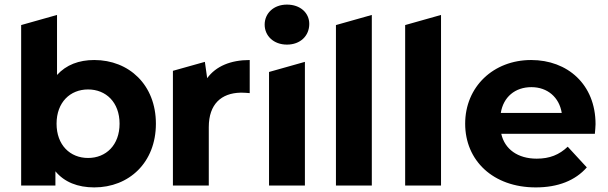

<svg xmlns="http://www.w3.org/2000/svg" viewBox="-20 -807 2642 835"><path d="M390 -546C323 -546 268 -525 228 -481V-742L72 -698V0H221V-62C260 -15 318 8 390 8C541 8 658 -100 658 -269C658 -438 541 -546 390 -546ZM363 -120C285 -120 226 -176 226 -269C226 -362 285 -418 363 -418C441 -418 500 -362 500 -269C500 -176 441 -120 363 -120Z M871 -538 732 -499V0H888V-254C888 -355 943 -402 1026 -404H1031C1043 -404 1053 -403 1066 -402V-546C983 -546 919 -519 881 -467Z M1228 -613C1286 -613 1325 -651 1325 -703C1325 -751 1286 -787 1228 -787C1170 -787 1131 -749 1131 -700C1131 -651 1170 -613 1228 -613ZM1150 0H1306V-538L1150 -494Z M1441 0H1597V-742L1441 -698Z M1742 0H1898V-742L1742 -698Z M2570 -267C2570 -440 2448 -546 2290 -546C2126 -546 2003 -430 2003 -269C2003 -109 2124 8 2310 8C2407 8 2482 -22 2532 -79L2449 -169C2412 -134 2371 -117 2314 -117C2232 -117 2175 -158 2160 -225H2567C2568 -238 2570 -255 2570 -267ZM2291 -428C2361 -428 2412 -384 2423 -316H2158C2169 -385 2220 -428 2291 -428Z"/></svg>

Font: Talent SemiBold
Style: Bold
Weight: 700
Designer: Mike Powis
Version: Version 1.001;hotconv 1.0.109;makeotfexe 2.5.65596